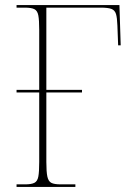

<svg xmlns="http://www.w3.org/2000/svg" viewBox="-20 -734 519 754"><path d="M45 0V-10H79Q103 -10 115 -16Q127 -22 130.5 -40.5Q134 -59 134 -98V-371H45V-381H134V-617Q134 -655 130.5 -673.5Q127 -692 115 -698Q103 -704 78 -704H45V-714H449L454 -556H444L441 -634Q440 -664 435.5 -679Q431 -694 417.5 -699Q404 -704 376 -704H162V-381H302V-371H162V-98Q162 -59 166 -40.5Q170 -22 181.5 -16Q193 -10 218 -10H276V0Z"/></svg>

Font: Noto Serif Display SemiCondensed Thin
Style: Regular
Weight: 100
Width: 4
Designer: Monotype Design Team
Foundry: Monotype Imaging Inc.
Version: Version 2.009